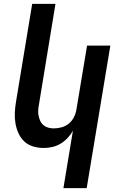

<svg xmlns="http://www.w3.org/2000/svg" viewBox="-20 -755 640 990"><path d="M307 215 356 -81Q345 -61 328.5 -43.5Q312 -26 292 -14Q272 -2 249.5 3Q227 8 206 8Q177 8 150.5 0Q124 -8 105 -26Q86 -44 75 -68.5Q64 -93 59.5 -120.5Q55 -148 56.5 -176Q58 -204 63 -233L146 -735H266L181 -217Q178 -202 177 -187Q176 -172 179 -158Q182 -144 187.5 -131.5Q193 -119 203.5 -110Q214 -101 228 -97Q242 -93 257 -93Q277 -93 297.5 -98.5Q318 -104 334.5 -117.5Q351 -131 361 -150.5Q371 -170 374 -190L429 -520H549L427 215Z"/></svg>

Font: Iosevka Extended Oblique
Style: Bold
Weight: 700
Width: 7
Italic angle: -9°
Monospace: yes
Designer: Belleve Invis
Foundry: Belleve Invis
Version: Version 32.5.0; ttfautohint (v1.8.4)